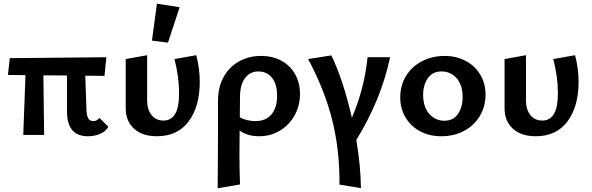

<svg xmlns="http://www.w3.org/2000/svg" viewBox="-20 -731 3205 1040"><path d="M567 -44Q553 -20 523.5 -6.5Q494 7 456 7Q343 7 343 -127V-322L215 -323L219 0H106L118 -324L23 -325L33 -416L556 -421L546 -320L442 -321L448 -146Q449 -105 458 -90Q467 -75 486 -75Q495 -75 504 -79.5Q513 -84 519 -92Z M803 -511 830 -711 953 -692 890 -500ZM661 -146V-411L777 -432V-188Q777 -137 801 -107.5Q825 -78 865 -78Q908 -78 929 -114.5Q950 -151 950 -227Q950 -314 925 -411L1043 -432Q1062 -360 1062 -288Q1062 -154 1002 -73.5Q942 7 830 7Q751 7 706 -34Q661 -75 661 -146Z M1605 -222Q1605 -158 1575.5 -105.5Q1546 -53 1495.5 -23Q1445 7 1384 7Q1320 7 1278 -24Q1277 26 1277 106Q1277 180 1280 268L1159 289Q1161 124 1161 -187Q1161 -259 1191 -313.5Q1221 -368 1274 -398Q1327 -428 1394 -428Q1457 -428 1504.5 -402Q1552 -376 1578.5 -329Q1605 -282 1605 -222ZM1481 -212Q1481 -275 1453.5 -309.5Q1426 -344 1380 -344Q1334 -344 1307.5 -308.5Q1281 -273 1280 -210Q1279 -168 1279 -96Q1295 -86 1318 -80.5Q1341 -75 1363 -75Q1420 -75 1450.5 -111.5Q1481 -148 1481 -212Z M1910 27Q1934 170 1935 288L1819 269Q1820 79 1779 -83Q1738 -245 1649 -411L1775 -431Q1840 -295 1886 -93Q1954 -252 1971 -421H2093Q2045 -192 1910 27Z M2148 -203Q2148 -268 2179 -319Q2210 -370 2265 -399Q2320 -428 2389 -428Q2452 -428 2502.5 -401Q2553 -374 2581.5 -326.5Q2610 -279 2610 -219Q2610 -154 2579 -102.5Q2548 -51 2493.5 -22Q2439 7 2370 7Q2306 7 2255.5 -20Q2205 -47 2176.5 -95Q2148 -143 2148 -203ZM2486 -206Q2486 -270 2453.5 -307Q2421 -344 2372 -344Q2323 -344 2297.5 -307.5Q2272 -271 2272 -217Q2272 -152 2305 -114.5Q2338 -77 2387 -77Q2436 -77 2461 -114.5Q2486 -152 2486 -206Z M2713 -146V-411L2829 -432V-188Q2829 -137 2853 -107.5Q2877 -78 2917 -78Q2960 -78 2981 -114.5Q3002 -151 3002 -227Q3002 -314 2977 -411L3095 -432Q3114 -360 3114 -288Q3114 -154 3054 -73.5Q2994 7 2882 7Q2803 7 2758 -34Q2713 -75 2713 -146Z"/></svg>

Font: Ysabeau Infant
Style: Bold
Weight: 700
Designer: Christian Thalmann (Catharsis Fonts)
Version: Version 0.003